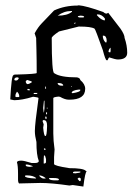

<svg xmlns="http://www.w3.org/2000/svg" viewBox="-20 -683 499 723"><path d="M272.5 -662.1 276.4 -663.1Q303.7 -661.1 369.1 -637.7Q375 -631.8 381.8 -631.8L387.7 -634.8L433.6 -575.2Q449.2 -552.7 449.2 -540Q459 -511.7 459 -484.4Q459 -459 423.8 -459Q415 -459 391.6 -466.8Q389.6 -466.8 384.8 -456.1H381.8Q377 -456.1 367.2 -494.1Q338.9 -574.2 335.9 -575.2Q322.3 -583 279.3 -583H276.4L202.1 -564.5Q174.8 -545.9 174.8 -540Q174.8 -407.2 184.6 -407.2Q207 -391.6 270.5 -391.6Q282.2 -388.7 282.2 -381.8Q300.8 -366.2 300.8 -348.6Q300.8 -307.6 241.2 -307.6H239.3Q224.6 -307.6 206.1 -318.4L200.2 -319.3Q180.7 -317.4 180.7 -313.5V-180.7Q180.7 -154.3 185.5 -120.1L183.6 -91.8V-65.4Q183.6 -58.6 241.2 -49.8Q293 -49.8 302.7 -40L306.6 -37.1Q300.8 -37.1 293.9 19.5L253.9 13.7L241.2 15.6Q173.8 5.9 131.8 5.9L51.8 7.8Q47.9 3.9 47.9 -6.8V-28.3Q47.9 -59.6 43.9 -71.3Q43.9 -78.1 60.5 -78.1Q70.3 -78.1 98.6 -69.3H113.3Q123 -69.3 126 -75.2V-77.1Q117.2 -98.6 117.2 -148.4Q111.3 -171.9 111.3 -188.5V-190.4Q111.3 -214.8 125 -313.5Q125 -316.4 107.4 -318.4H103.5Q62.5 -305.7 33.2 -305.7L18.6 -308.6Q23.4 -399.4 30.3 -399.4Q31.2 -402.3 38.1 -402.3H43Q118.2 -404.3 118.2 -408.2Q118.2 -457 117.2 -496.1Q116.2 -535.2 116.2 -536.1V-540L110.4 -557.6Q124 -582 137.7 -595.7L183.6 -643.6Q223.6 -662.1 272.5 -662.1ZM197.3 -624Q233.4 -624 251 -638.7V-641.6H249Q220.7 -641.6 197.3 -624ZM344.7 -626Q361.3 -606.4 375 -606.4V-613.3Q363.3 -628.9 347.7 -628.9H346.7Q344.7 -628.9 344.7 -626ZM282.2 -624 273.4 -622.1V-620.1Q275.4 -617.2 280.3 -617.2H293.9L296.9 -619.1Q296.9 -624 282.2 -624ZM261.7 -597.7 258.8 -594.7V-593.8H261.7L264.6 -595.7V-597.7ZM369.1 -548.8H367.2V-546.9Q367.2 -534.2 377 -523.4H380.9L381.8 -530.3Q380.9 -548.8 369.1 -548.8ZM388.7 -487.3 391.6 -486.3H395.5L396.5 -491.2V-502.9H395.5Q388.7 -497.1 388.7 -487.3ZM34.2 -385.7V-381.8L37.1 -379.9H42Q47.9 -380.9 50.8 -388.7L47.9 -391.6H43.9Q37.1 -391.6 34.2 -385.7ZM82 -381.8 77.1 -377.9V-376Q77.1 -369.1 83 -366.2Q89.8 -366.2 100.6 -374Q100.6 -377 83 -381.8ZM202.1 -370.1H197.3V-367.2Q201.2 -360.4 211.9 -360.4H217.8V-363.3Q213.9 -370.1 202.1 -370.1ZM251 -358.4H248V-356.4H251ZM151.4 -357.4H150.4V-349.6L153.3 -347.7V-348.6V-355.5ZM85 -348.6 83 -345.7V-343.8L88.9 -342.8H91.8L92.8 -345.7Q92.8 -346.7 85 -348.6ZM250 -333 253.9 -332Q282.2 -336.9 282.2 -342.8V-345.7H276.4Q250 -342.8 250 -333ZM43.9 -337.9Q38.1 -329.1 38.1 -323.2V-319.3L40 -317.4H50.8L52.7 -319.3Q52.7 -330.1 43.9 -337.9ZM108.4 -333 106.4 -330.1V-329.1H118.2L121.1 -332V-333ZM147.5 -303.7H145.5L142.6 -276.4L144.5 -259.8H145.5L147.5 -275.4ZM159.2 -277.3H156.2V-274.4H159.2ZM157.2 -259.8H153.3V-254.9V-251L157.2 -254.9ZM155.3 -243.2 151.4 -244.1 150.4 -243.2V-241.2L151.4 -235.4H155.3ZM140.6 -225.6 144.5 -214.8 142.6 -202.1Q145.5 -170.9 150.4 -170.9H151.4Q156.2 -170.9 157.2 -206.1V-210.9Q157.2 -230.5 145.5 -230.5H142.6Q140.6 -230.5 140.6 -225.6ZM150.4 -124H145.5V-120.1L149.4 -118.2H151.4ZM147.5 -97.7H145.5Q144.5 -90.8 144.5 -68.4V-67.4H149.4L153.3 -71.3V-84Q150.4 -97.7 147.5 -97.7ZM80.1 -63.5H77.1V-59.6Q77.1 -55.7 92.8 -54.7L103.5 -56.6V-57.6Q87.9 -63.5 80.1 -63.5ZM254.9 -33.2V-31.2L263.7 -30.3Q283.2 -32.2 283.2 -35.2L282.2 -37.1H264.6Q254.9 -37.1 254.9 -33.2ZM76.2 -22.5 74.2 -20.5V-19.5Q74.2 -12.7 114.3 -10.7L116.2 -12.7Q103.5 -22.5 83 -22.5ZM127.9 -22.5V-20.5Q136.7 -10.7 144.5 -10.7H151.4V-12.7Q138.7 -22.5 127.9 -22.5ZM276.4 -13.7 272.5 -10.7V-8.8L279.3 -1H282.2L284.2 -3.9V-10.7L280.3 -13.7ZM179.7 -12.7H165V-10.7Q165 -4.9 183.6 -3.9H199.2L202.1 -6.8Q202.1 -12.7 179.7 -12.7Z"/></svg>

Font: Love Ya Like A Sister
Style: Regular
Weight: 400
Designer: Kimberly Geswein
Foundry: Kimberly Geswein
Version: Version 1.002 2007